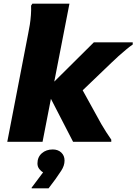

<svg xmlns="http://www.w3.org/2000/svg" viewBox="-20 -780 750 1056"><path d="M496 -547H710V-535Q696 -526 675 -508.5Q654 -491 632 -471.5Q610 -452 594 -436L376 -227L393 -359L537 -98Q552 -73 564.5 -53Q577 -33 592 -12V0H382L234 -287ZM214 0H20L135 -595Q140 -618 144 -644Q148 -670 150 -697Q152 -724 151 -749L158 -760H362ZM217 168Q207 163 196.5 150Q186 137 186 119Q186 84 210 63Q234 42 270 42Q299 42 317 59Q335 76 335 103Q335 131 317 158.5Q299 186 286 204L247 256H154V252Z"/></svg>

Font: Kufam ExtraBold
Style: Italic
Weight: 800
Italic angle: -11°
Designer: Artur Schmal
Foundry: Original Type
Version: Version 1.301; ttfautohint (v1.8.3)